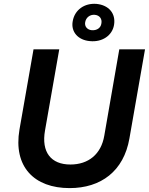

<svg xmlns="http://www.w3.org/2000/svg" viewBox="-20 -953 764 985"><path d="M337 12C498 12 615 -75 644 -243L724 -700H592L515 -257C499 -162 434 -109 341 -109C242 -109 191 -172 211 -284L284 -700H152L80 -289C47 -97 156 12 337 12ZM442 -742C505 -736 556 -771 565 -825C575 -884 538 -927 475 -933C414 -938 363 -903 353 -844C343 -790 380 -747 442 -742ZM451 -798C428 -800 413 -817 417 -839C421 -863 441 -879 466 -877C491 -875 505 -856 500 -832C497 -810 477 -796 451 -798Z"/></svg>

Font: Fixel Display SemiBold
Style: Italic
Weight: 600
Italic angle: -10°
Designer: AlfaBravo + MacPaw
Foundry: Kyrylo Tkachov, Marchela Mozhyna, Serhii Makarenko, Maria Weinstein, Zakhar Kryvoshyya
Version: Version 1.210;Glyphs 3.2 (3217)